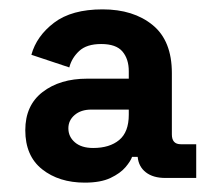

<svg xmlns="http://www.w3.org/2000/svg" viewBox="-20 -730 459 410"><path d="M161 -340Q106 -340 70 -368.5Q34 -397 34 -452Q34 -505 71 -533.5Q108 -562 166 -562H255V-578Q255 -604 241.5 -620Q228 -636 196 -636Q165 -636 149 -621Q133 -606 128 -586L47 -613Q58 -653 95.5 -681.5Q133 -710 199 -710Q265 -710 306 -676.5Q347 -643 347 -574V-443Q347 -422 366 -422H399V-350H333Q307 -350 291.5 -362Q276 -374 274 -395H262Q259 -386 248 -373Q237 -360 216 -350Q195 -340 161 -340ZM179 -414Q214 -414 234.5 -431Q255 -448 255 -485V-496H175Q153 -496 139.5 -484.5Q126 -473 126 -456Q126 -438 140 -426Q154 -414 179 -414Z"/></svg>

Font: Space Grotesk
Style: Bold
Weight: 700
Designer: Florian Karsten
Foundry: Florian Karsten
Version: Version 2.000